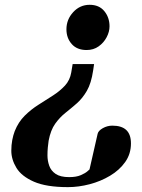

<svg xmlns="http://www.w3.org/2000/svg" viewBox="-20 -766 588 796"><path d="M370.1 -500.5 366.2 -474.1Q358.4 -420.9 340.1 -389.4Q321.8 -357.9 298.3 -337.4Q274.9 -316.9 251.2 -298.1Q227.5 -279.3 208.7 -252.9Q189.9 -226.6 181.6 -182.6Q179.7 -169.4 178.2 -154.3Q176.8 -139.2 176.8 -121.6Q176.8 -99.6 184.1 -78.9Q191.4 -58.1 210.9 -44.9Q230.5 -31.7 266.6 -31.7Q296.4 -31.7 314.9 -39.8Q333.5 -47.9 342.3 -55.7Q351.1 -63.5 351.1 -63.5L384.8 -211.4Q387.7 -224.1 406.2 -234.6Q424.8 -245.1 445.8 -245.1Q484.4 -245.1 503.7 -226.8Q522.9 -208.5 522.9 -171.4Q522.9 -127.9 499 -94.2Q475.1 -60.5 436.3 -37.4Q397.5 -14.2 351.6 -2.2Q305.7 9.8 261.7 9.8Q171.9 9.8 120.6 -12.7Q69.3 -35.2 48.1 -70.1Q26.9 -105 26.9 -141.1Q26.9 -165 30.8 -185.3Q34.7 -205.6 41 -222.2Q56.2 -260.3 82.5 -286.4Q108.9 -312.5 139.9 -332Q170.9 -351.6 199.7 -370.1Q228.5 -388.7 249.3 -411.1Q270 -433.6 275.4 -465.8L281.2 -500.5ZM434.1 -656.7Q434.1 -634.3 422.1 -611.6Q410.2 -588.9 388.9 -573.7Q367.7 -558.6 338.9 -558.6Q299.3 -558.6 277.3 -583.5Q255.4 -608.4 255.4 -644.5Q255.4 -685.1 283.4 -715.6Q311.5 -746.1 351.6 -746.1Q391.1 -746.1 412.6 -719.7Q434.1 -693.4 434.1 -656.7Z"/></svg>

Font: Gelasio
Style: Italic
Weight: 400
Italic angle: -8.5°
Designer: Eben Sorkin
Foundry: Eben Sorkin
Version: Version 1.008